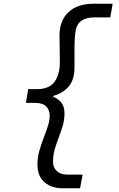

<svg xmlns="http://www.w3.org/2000/svg" viewBox="-20 -831 640 1036"><path d="M318 185Q258 185 220 152Q182 119 182 58Q182 20 192 -16Q202 -52 215 -85.5Q228 -119 238 -149.5Q248 -180 248 -207Q248 -238 229 -257Q210 -276 166 -276H120L132 -350H179Q246 -350 274.5 -390Q303 -430 303 -495Q303 -536 302 -571.5Q301 -607 301 -637Q301 -720 349.5 -765.5Q398 -811 488 -811H588L575 -737H487Q444 -737 418 -718Q392 -699 386 -654Q382 -619 382 -576Q382 -533 382 -468Q382 -400 350 -363.5Q318 -327 268 -314L267 -309Q295 -298 311.5 -276.5Q328 -255 328 -219Q328 -177 312.5 -133.5Q297 -90 281.5 -45.5Q266 -1 266 41Q266 74 287 92.5Q308 111 341 111H426L412 185Z"/></svg>

Font: DM Mono
Style: Italic
Weight: 400
Italic angle: -10°
Designer: Colophon Foundry
Foundry: Colophon Foundry
Version: Version 1.000; ttfautohint (v1.8.2.53-6de2)